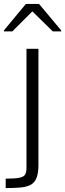

<svg xmlns="http://www.w3.org/2000/svg" viewBox="-35 -759 332 979"><path d="M-6 200V152Q43 152 65.5 147Q88 142 94 129.5Q100 117 100 96V-510H161V82Q161 123 151.5 147.5Q142 172 122 183Q102 194 70.5 197Q39 200 -6 200ZM-15 -599V-604L97 -739H164L277 -604V-599H234L130 -701L28 -599Z"/></svg>

Font: Saira SemiExpanded Light
Style: Regular
Weight: 300
Width: 6
Designer: Hector Gatti with collaboration of the Omnibus-Type team
Foundry: Omnibus-Type
Version: Version 1.101